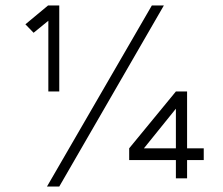

<svg xmlns="http://www.w3.org/2000/svg" viewBox="-20 -653 818 703"><path d="M197 -633V-318H157V-577L103 -533L73 -564L156 -633ZM453 -110 624 -318H665V-110H726V-67H665V0H624V-67H453ZM507 -110H624V-255ZM580 -633 197 30H152L536 -633Z"/></svg>

Font: TajawalTap
Style: Regular
Weight: 300
Designer: Boutros Fonts
Foundry: Created by Boutros International 2017
Version: Version 2.700